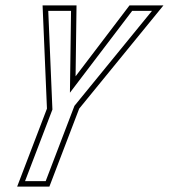

<svg xmlns="http://www.w3.org/2000/svg" viewBox="-20 -687 665 707"><path d="M43.2 0H161.9L271.6 -287L581.8 -667H456.8L258.3 -406L261.8 -667H136.8L152.9 -287ZM72.2 -20 173 -283.7 157.7 -647H241.6L237.5 -345.6L466.7 -647H539.7L254.1 -297.2L148.2 -20Z"/></svg>

Font: Din Kursivschrift
Style: BreitGhost
Weight: 400
Version: Version 1.089